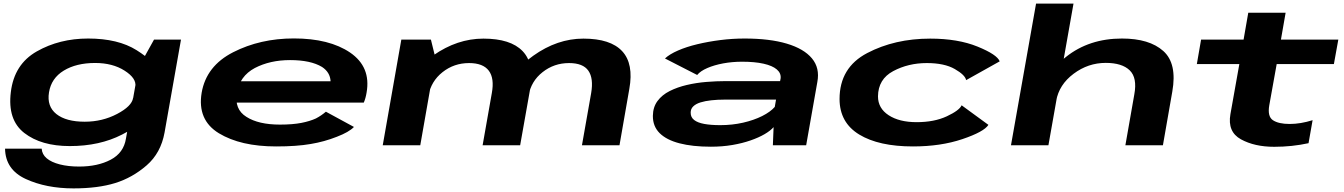

<svg xmlns="http://www.w3.org/2000/svg" viewBox="-20 -805 7447 1064"><path d="M387.5 239Q522.5 239 618 209.5Q713.5 180 792.5 111.5Q871.5 43 892 -71L983 -585.5H833.5L748 -431.5L678 -37Q665.5 42 593.5 80Q521.5 118 418.5 118Q358 118 311.2 106Q264.5 94 238.8 72.2Q213 50.5 211 19H8Q10 135 123 187Q236 239 387.5 239ZM367 4.5Q532.5 4.5 656.2 -59.2Q780 -123 787 -162.5L717.5 -262Q710.5 -216.5 628.8 -173.5Q547 -130.5 449.5 -130.5Q346 -130.5 292.5 -173Q239 -215.5 251.5 -293Q264 -371.5 333.5 -413.8Q403 -456 507 -456Q604 -456 670.5 -413.5Q737 -371 730 -325.5L833 -423Q839.5 -462.5 736.8 -527Q634 -591.5 468.5 -591.5Q309.5 -591.5 184 -520.2Q58.5 -449 40 -294.5Q21 -141 114.5 -68.2Q208 4.5 367 4.5Z M1510 6.5 1531.5 -114.5Q1412.5 -114.5 1345.5 -157.5Q1277.5 -199.5 1293 -290Q1308 -383 1392 -428Q1476.5 -472 1587.5 -472Q1701.5 -472 1764.5 -434Q1809.5 -404.5 1812 -354.5H1285L1264.5 -236.5H1996Q2006.5 -260.5 2011.5 -292Q2036.5 -434 1920.5 -513.5Q1805 -592 1608.5 -592Q1422 -592 1272 -515.5Q1123 -439.5 1097.5 -291Q1072.5 -140 1193 -66.5Q1313.5 6.5 1510 6.5ZM1531.5 -114.5 1510 6.5Q1624 6.5 1701.5 -7Q1777 -19.5 1846.5 -47Q1914.5 -73 1941.5 -101.5L1786 -186Q1761 -164.5 1730.5 -148.5Q1698 -133.5 1650.5 -124Q1601 -114.5 1531.5 -114.5Z M2101 0H2309L2393.5 -481.5L2368 -585.5H2204ZM2654.5 0H2862.5L2918 -312.5Q2942.5 -452.5 2876 -521.8Q2809.5 -591 2659 -591Q2513.5 -591 2381.5 -498.2Q2249.5 -405.5 2230.5 -299.5L2354 -275Q2369 -355 2432.5 -405.2Q2496 -455.5 2579.5 -455.5Q2657 -455.5 2688.8 -413.2Q2720.5 -371 2705.5 -289ZM3205 0H3413L3467.5 -312.5Q3492.5 -451.5 3428 -521.2Q3363.5 -591 3213 -591Q3068 -591 2935 -496Q2802 -401 2784.5 -299.5L2909 -275Q2923 -355 2986.8 -405.2Q3050.5 -455.5 3133.5 -455.5Q3211 -455.5 3240.5 -413.2Q3270 -371 3256 -289Z M3919.5 8Q3983 8 4038.5 -1.5Q4094 -11 4139.2 -26.8Q4184.5 -42.5 4217 -61.5Q4249.5 -80.5 4267 -100.5L4263 0H4447.5L4509.5 -351Q4524 -428 4479.5 -481.5Q4435 -535 4340 -563.2Q4245 -591.5 4106 -591.5Q4039 -591.5 3972 -583Q3905 -574.5 3844.5 -560Q3784 -545.5 3737.5 -525.2Q3691 -505 3665 -481L3843.5 -389.5Q3861.5 -411.5 3899.8 -428Q3938 -444.5 3988 -453.8Q4038 -463 4092.5 -463Q4162.5 -463 4211.5 -452Q4260.5 -441 4284.8 -420.2Q4309 -399.5 4306 -371L4303 -355.5H4000.5Q3951 -355.5 3895 -351Q3839 -346.5 3786.5 -334.2Q3734 -322 3691.2 -300.5Q3648.5 -279 3623.5 -245Q3598.5 -211 3598 -163Q3597.5 -105 3635.5 -67.2Q3673.5 -29.5 3745.5 -10.8Q3817.5 8 3919.5 8ZM3971.5 -111.5Q3919.5 -111.5 3882.8 -118.2Q3846 -125 3826.8 -140Q3807.5 -155 3807.5 -180Q3807 -201 3821.5 -215.2Q3836 -229.5 3861.8 -237.5Q3887.5 -245.5 3921.8 -249.2Q3956 -253 3995.5 -253H4280.5L4273.5 -212.5Q4249.5 -185 4203.8 -162Q4158 -139 4098 -125.2Q4038 -111.5 3971.5 -111.5Z M5039.5 6.5Q5193 6.5 5313 -34Q5433 -74.5 5457.5 -113L5309 -221.5Q5296.5 -193 5227 -160.5Q5157.5 -128 5059.5 -128Q4963.5 -128 4904.5 -166.5Q4845.5 -205 4845.5 -271Q4846.5 -366.5 4930 -411Q5013.5 -455.5 5116 -455.5Q5213.5 -455.5 5271 -422.5Q5328.5 -389.5 5334 -361L5520 -465Q5506 -502.5 5397.2 -546.8Q5288.5 -591 5135 -591Q4938.5 -591 4785.5 -510.8Q4632.5 -430.5 4632.5 -256Q4633 -125.5 4741.5 -59.5Q4850 6.5 5039.5 6.5Z M5582.5 0H5790L5929 -785H5721.5ZM6216.5 0H6424.5L6476.5 -297.5Q6504 -453 6426.8 -522.2Q6349.5 -591.5 6197.5 -591.5Q6015 -591.5 5886.8 -489.2Q5758.5 -387 5745 -314L5833 -246Q5849 -336 5929.5 -396.2Q6010 -456.5 6107.5 -456.5Q6198 -456.5 6240.5 -415.2Q6283 -374 6266 -282Z M7041.5 8.5Q7140 8.5 7231.5 -11.5L7254 -139Q7187 -118 7127 -118Q7065.5 -118 7034.2 -138.8Q7003 -159.5 7014 -222L7055 -450H7372L7396.5 -585.5H7078.5L7104.5 -734.5H6897.5L6871.5 -585.5H6636L6612.5 -450H6848L6798.5 -172Q6781.5 -74.5 6856.8 -33Q6932 8.5 7041.5 8.5Z"/></svg>

Font: Anybody ExtraExpanded
Style: Bold Italic
Weight: 700
Width: 8
Italic angle: -10°
Version: Version 1.113;gftools[0.9.25]